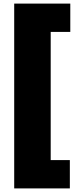

<svg xmlns="http://www.w3.org/2000/svg" viewBox="-20 -828 411 1068"><path d="M59 220V-808H371V-650.5H262V62.5H368.5V220Z"/></svg>

Font: Encode Sans Semi Condensed Black
Style: Regular
Weight: 900
Width: 4
Designer: Multiple Designers
Foundry: Impallari Type
Version: Version 2.000